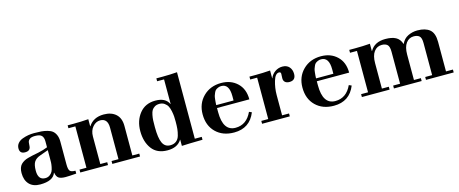

<svg xmlns="http://www.w3.org/2000/svg" viewBox="-42 -1318 4604 1927"><g transform="rotate(-15 2259.5 -354.5)"><path d="M503 -351V-114Q503 -64 516.5 -47Q530 -30 574 -30V0Q500 6 462 6Q414 6 391.5 -9Q369 -24 362 -66H360Q333 12 198 12Q124 12 84.5 -30.5Q45 -73 45 -147Q45 -176 52.5 -198.5Q60 -221 73.5 -235Q87 -249 106.5 -260Q126 -271 149.5 -277Q173 -283 200.5 -289.5Q228 -296 259 -301Q319 -314 359 -331V-393Q359 -432 340.5 -452Q322 -472 271 -472Q233 -472 215.5 -458.5Q198 -445 195.5 -425.5Q193 -406 192 -386Q191 -366 178 -352.5Q165 -339 134 -339Q79 -339 79 -393Q79 -424 98 -446.5Q117 -469 148 -480.5Q179 -492 209 -497Q239 -502 269 -502Q314 -502 345 -499.5Q376 -497 408.5 -488Q441 -479 460 -463Q479 -447 491 -419Q503 -391 503 -351ZM359 -215V-301L273 -270Q229 -255 209 -225.5Q189 -196 189 -132Q189 -36 263 -36Q290 -36 309.5 -50Q329 -64 338 -81.5Q347 -99 352.5 -127.5Q358 -156 358.5 -173Q359 -190 359 -215Z M616 0V-30H688V-460H616V-490H678Q755 -490 832 -496V-422H834Q885 -502 993 -502Q1072 -502 1118.5 -460Q1165 -418 1165 -337V-30H1237V0H949V-30H1021V-357Q1021 -454 943 -454Q899 -454 865.5 -415.5Q832 -377 832 -316V-30H904V0Z M1670 6V-58H1668Q1625 12 1521 12Q1413 12 1359 -60.5Q1305 -133 1305 -245Q1305 -353 1364.5 -427.5Q1424 -502 1529 -502Q1635 -502 1668 -430H1670V-685H1598V-715H1660Q1738 -715 1814 -721V-30H1886V0Q1737 2 1670 6ZM1673 -245Q1673 -275 1671.5 -299Q1670 -323 1663.5 -355Q1657 -387 1646 -408Q1635 -429 1613 -444.5Q1591 -460 1561 -460Q1532 -460 1512 -448Q1492 -436 1481.5 -419Q1471 -402 1465 -371Q1459 -340 1458 -314Q1457 -288 1457 -245Q1457 -133 1481 -81.5Q1505 -30 1561 -30Q1598 -30 1622.5 -49Q1647 -68 1657 -103.5Q1667 -139 1670 -170Q1673 -201 1673 -245Z M2445 -270H2109V-227Q2109 -30 2239 -30Q2354 -30 2409 -150L2436 -138Q2376 12 2213 12Q2096 12 2024.5 -58Q1953 -128 1953 -245Q1953 -357 2026 -429.5Q2099 -502 2213 -502Q2314 -502 2379.5 -440Q2445 -378 2445 -270ZM2109 -300H2289V-346Q2289 -472 2207 -472Q2188 -472 2172.5 -465Q2157 -458 2147.5 -450Q2138 -442 2130.5 -424Q2123 -406 2119.5 -395.5Q2116 -385 2113.5 -361.5Q2111 -338 2110.5 -330.5Q2110 -323 2109 -300Z M2505 0V-30H2577V-460H2505V-490H2567Q2644 -490 2721 -496V-415H2723Q2738 -454 2772.5 -478Q2807 -502 2849 -502Q2895 -502 2920 -473.5Q2945 -445 2945 -401Q2945 -334 2880 -334Q2851 -334 2835 -348Q2819 -362 2819 -387Q2819 -403 2820 -415.5Q2821 -428 2821 -434Q2821 -454 2802 -454Q2763 -454 2742 -384Q2721 -314 2721 -241V-30H2793V0Z M3482 -270H3146V-227Q3146 -30 3276 -30Q3391 -30 3446 -150L3473 -138Q3413 12 3250 12Q3133 12 3061.5 -58Q2990 -128 2990 -245Q2990 -357 3063 -429.5Q3136 -502 3250 -502Q3351 -502 3416.5 -440Q3482 -378 3482 -270ZM3146 -300H3326V-346Q3326 -472 3244 -472Q3225 -472 3209.5 -465Q3194 -458 3184.5 -450Q3175 -442 3167.5 -424Q3160 -406 3156.5 -395.5Q3153 -385 3150.5 -361.5Q3148 -338 3147.5 -330.5Q3147 -323 3146 -300Z M3542 0V-30H3614V-460H3542V-490H3604Q3681 -490 3758 -496V-420H3760Q3806 -502 3919 -502Q3986 -502 4026.5 -480.5Q4067 -459 4084 -407H4086Q4108 -457 4154 -479.5Q4200 -502 4252 -502Q4335 -502 4379.5 -465Q4424 -428 4424 -337V-30H4496V0H4208V-30H4280V-363Q4280 -418 4259.5 -436Q4239 -454 4202 -454Q4152 -454 4121.5 -413Q4091 -372 4091 -294V-30H4163V0H3875V-30H3947V-363Q3947 -418 3926.5 -436Q3906 -454 3869 -454Q3819 -454 3788.5 -413Q3758 -372 3758 -294V-30H3830V0Z"/></g></svg>

Font: Justus
Style: Bold
Weight: 700
Version: Version 001.001